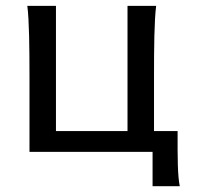

<svg xmlns="http://www.w3.org/2000/svg" viewBox="-20 -518 675 655"><path d="M80.6 0V-258.8Q80.6 -294.4 80.3 -329.1Q80.1 -363.8 79.3 -394.8Q78.6 -425.8 77.1 -452.4Q75.7 -479 73.2 -498H170.9V-70.8H415V-498H512.7Q510.3 -479 508.8 -452.4Q507.3 -425.8 506.6 -394.8Q505.9 -363.8 505.6 -329.1Q505.4 -294.4 505.4 -258.8V-70.8H585.9Q585.9 -34.7 585.9 -6.3Q585.9 22 586.7 44.7Q587.4 67.4 588.9 85Q590.3 102.5 593.3 117.2H500.5V0Z"/></svg>

Font: Andika DR AuSIL
Style: Regular
Weight: 400
Designer: Annie Olsen & Victor Gaultney
Foundry: SIL International
Version: Version 0.003